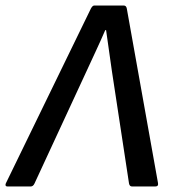

<svg xmlns="http://www.w3.org/2000/svg" viewBox="-49 -675 620 695"><path d="M-22 0Q-27 0 -28.5 -3Q-30 -6 -28 -11L280 -644Q286 -655 292 -655H399Q408 -655 410 -644L523 -12Q525 0 513 0H429Q420 0 418 -11L356 -418Q351 -455 345.5 -492Q340 -529 335 -566H332Q316 -529 299 -492.5Q282 -456 265 -419L76 -11Q71 0 62 0Z"/></svg>

Font: Sofia Sans SemiBold
Style: Italic
Weight: 600
Italic angle: -9°
Designer: Botio Nikoltchev, Ani Petrova
Foundry: lettersoup
Version: Version 4.100-B